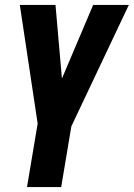

<svg xmlns="http://www.w3.org/2000/svg" viewBox="-20 -540 540 775"><path d="M89 215 132 -41 60 -520H204L230 -223L356 -520H500L268 -30L227 215Z"/></svg>

Font: Iosevka Heavy Oblique
Style: Regular
Weight: 900
Italic angle: -9°
Monospace: yes
Designer: Belleve Invis
Foundry: Belleve Invis
Version: Version 32.5.0; ttfautohint (v1.8.4)